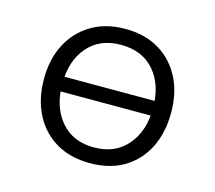

<svg xmlns="http://www.w3.org/2000/svg" viewBox="-80 -603 794 709"><g transform="rotate(15 317.0 -248.5)"><path d="M318 8Q243 8 188.5 -24Q134 -56 104 -114Q74 -172 74 -249Q74 -326 104 -383Q134 -440 188.5 -472.5Q243 -505 317 -505Q393 -505 447 -472.5Q501 -440 530.5 -383Q560 -326 560 -249Q560 -172 530.5 -114Q501 -56 447 -24Q393 8 318 8ZM317 -52Q398 -52 444.5 -106.5Q491 -161 491 -249Q491 -337 445 -390.5Q399 -444 317 -444Q236 -444 190 -390.5Q144 -337 144 -249Q144 -161 190 -106.5Q236 -52 317 -52ZM111 -220V-276H524V-220Z"/></g></svg>

Font: Nunito Sans 6pt Light
Style: Regular
Weight: 300
Version: Version 3.101;gftools[0.9.27]